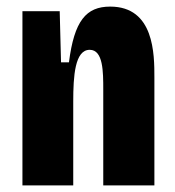

<svg xmlns="http://www.w3.org/2000/svg" viewBox="-20 -562 531 582"><path d="M48 0H202V-254C202 -332 207 -411 252 -411C293 -411 293 -344 293 -290V0H448V-327C448 -397 448 -542 314 -542C241 -542 205 -499 189 -373H165L161 -528H48Z"/></svg>

Font: Bricolage Grotesque 10pt Condensed ExtraBold
Style: Regular
Weight: 800
Width: 3
Designer: Mathieu Triay
Foundry: Atelier Triay
Version: Version 1.000;gftools[0.9.29]